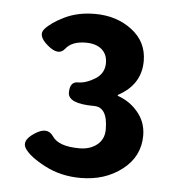

<svg xmlns="http://www.w3.org/2000/svg" viewBox="-41 -927 507 548"><g transform="rotate(5 212.0 -653.0)"><path d="M209 -418Q153 -418 107.5 -441.5Q62 -465 47 -487.5Q32 -510 68 -533Q103 -556 121 -529Q139 -502 199 -502Q229 -502 249 -518Q269 -534 269 -562Q269 -626 230 -626Q155 -626 155 -658Q155 -689 178 -689Q201 -689 227 -705Q253 -721 253 -751Q253 -776 236.5 -790Q220 -804 191 -804Q151 -804 133.5 -781.5Q116 -759 84 -786Q52 -813 69.5 -832.5Q87 -852 122 -869Q160 -888 210 -888Q272 -888 316 -854.5Q360 -821 360 -766Q360 -699 296 -664Q292 -662 297 -660Q330 -648 352 -622Q377 -593 377 -554Q377 -494 328 -456Q279 -418 209 -418Z"/></g></svg>

Font: Resource Han Rounded JP
Style: Bold
Weight: 700
Designer: Cyano Hao (round all glyphs); Ryoko NISHIZUKA 西塚涼子 (kana, bopomofo & ideographs); Paul D. Hunt (Latin, Greek & Cyrillic)
Foundry: Cyano Hao
Version: 0.990